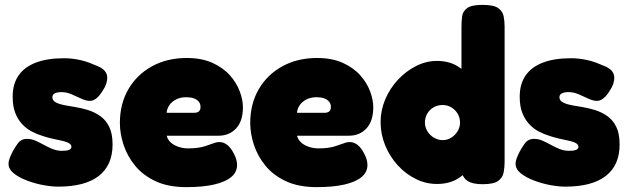

<svg xmlns="http://www.w3.org/2000/svg" viewBox="-20 -748 2578 788"><path d="M219 18Q191 18 156.5 11.5Q122 5 89.5 -7.5Q57 -20 36 -37Q15 -54 15 -76Q15 -86 19.5 -98.5Q24 -111 32 -126Q40 -141 52 -158Q59 -168 68.5 -173Q78 -178 91 -178Q109 -178 126 -170.5Q143 -163 160 -153.5Q177 -144 195.5 -136.5Q214 -129 235 -129Q254 -129 263.5 -133Q273 -137 273 -145Q273 -153 266.5 -158Q260 -163 248.5 -166.5Q237 -170 222 -173Q207 -176 190 -180Q173 -184 155 -190Q132 -197 110 -208.5Q88 -220 70.5 -239Q53 -258 42.5 -285Q32 -312 32 -351Q32 -403 56 -438Q80 -473 127 -491Q174 -509 243 -509Q260 -509 277 -507Q294 -505 311.5 -501Q329 -497 346.5 -490.5Q364 -484 382 -476Q419 -460 420 -431.5Q421 -403 399 -372Q387 -353 374.5 -343.5Q362 -334 349 -334Q333 -334 314 -343Q295 -352 274 -361Q253 -370 232 -370Q220 -370 211.5 -367.5Q203 -365 199 -360.5Q195 -356 195 -350Q195 -339 202.5 -332.5Q210 -326 222.5 -322Q235 -318 251.5 -315Q268 -312 287 -309Q313 -305 340.5 -296.5Q368 -288 391 -272Q414 -256 428 -228Q442 -200 442 -155Q442 -70 385.5 -26Q329 18 219 18Z M745 20Q670 20 618 -4.5Q566 -29 534 -68.5Q502 -108 487 -154Q472 -200 472 -243Q472 -322 507 -382Q542 -442 604 -476Q666 -510 746 -510Q808 -510 852 -490Q896 -470 923.5 -439Q951 -408 964 -373Q977 -338 977 -308Q977 -251 949 -221Q921 -191 877 -191H664Q668 -175 680.5 -163.5Q693 -152 712 -145.5Q731 -139 753 -139Q775 -139 792 -141.5Q809 -144 821.5 -148Q834 -152 844.5 -156Q855 -160 863.5 -162.5Q872 -165 880 -165Q898 -165 913 -153Q928 -141 940 -117Q947 -104 950 -92.5Q953 -81 953 -71Q953 -41 928.5 -21Q904 -1 858 9.5Q812 20 745 20ZM664 -285H776Q790 -285 796.5 -291Q803 -297 803 -309Q803 -322 795.5 -331Q788 -340 775 -344.5Q762 -349 744 -349Q720 -349 702 -339.5Q684 -330 674.5 -315.5Q665 -301 664 -285Z M1280 20Q1205 20 1153 -4.5Q1101 -29 1069 -68.5Q1037 -108 1022 -154Q1007 -200 1007 -243Q1007 -322 1042 -382Q1077 -442 1139 -476Q1201 -510 1281 -510Q1343 -510 1387 -490Q1431 -470 1458.5 -439Q1486 -408 1499 -373Q1512 -338 1512 -308Q1512 -251 1484 -221Q1456 -191 1412 -191H1199Q1203 -175 1215.5 -163.5Q1228 -152 1247 -145.5Q1266 -139 1288 -139Q1310 -139 1327 -141.5Q1344 -144 1356.5 -148Q1369 -152 1379.5 -156Q1390 -160 1398.5 -162.5Q1407 -165 1415 -165Q1433 -165 1448 -153Q1463 -141 1475 -117Q1482 -104 1485 -92.5Q1488 -81 1488 -71Q1488 -41 1463.5 -21Q1439 -1 1393 9.5Q1347 20 1280 20ZM1199 -285H1311Q1325 -285 1331.5 -291Q1338 -297 1338 -309Q1338 -322 1330.5 -331Q1323 -340 1310 -344.5Q1297 -349 1279 -349Q1255 -349 1237 -339.5Q1219 -330 1209.5 -315.5Q1200 -301 1199 -285Z M1773 7Q1728 7 1686.5 -13.5Q1645 -34 1612.5 -69.5Q1580 -105 1561 -151Q1542 -197 1542 -247Q1542 -295 1561 -340Q1580 -385 1613 -420.5Q1646 -456 1687.5 -477Q1729 -498 1773 -498Q1821 -498 1856 -477.5Q1891 -457 1914 -422Q1937 -387 1948.5 -342Q1960 -297 1961 -249Q1962 -200 1951 -154.5Q1940 -109 1917 -72.5Q1894 -36 1858.5 -14.5Q1823 7 1773 7ZM1797 -173Q1816 -173 1832 -183Q1848 -193 1858 -209.5Q1868 -226 1868 -245Q1868 -265 1858.5 -281Q1849 -297 1833 -307Q1817 -317 1796 -317Q1776 -317 1759.5 -307.5Q1743 -298 1733.5 -281.5Q1724 -265 1724 -245Q1724 -226 1734 -209.5Q1744 -193 1761 -183Q1778 -173 1797 -173ZM1961 8Q1921 8 1901 -4Q1881 -16 1874 -42V-637Q1874 -659 1876.5 -680Q1879 -701 1897 -714.5Q1915 -728 1960 -728Q2006 -728 2024.5 -715Q2043 -702 2047 -681.5Q2051 -661 2051 -638V-83Q2051 -61 2047 -40Q2043 -19 2024.5 -5.5Q2006 8 1961 8Z M2300 18Q2272 18 2237.5 11.5Q2203 5 2170.5 -7.5Q2138 -20 2117 -37Q2096 -54 2096 -76Q2096 -86 2100.5 -98.5Q2105 -111 2113 -126Q2121 -141 2133 -158Q2140 -168 2149.5 -173Q2159 -178 2172 -178Q2190 -178 2207 -170.5Q2224 -163 2241 -153.5Q2258 -144 2276.5 -136.5Q2295 -129 2316 -129Q2335 -129 2344.5 -133Q2354 -137 2354 -145Q2354 -153 2347.5 -158Q2341 -163 2329.5 -166.5Q2318 -170 2303 -173Q2288 -176 2271 -180Q2254 -184 2236 -190Q2213 -197 2191 -208.5Q2169 -220 2151.5 -239Q2134 -258 2123.5 -285Q2113 -312 2113 -351Q2113 -403 2137 -438Q2161 -473 2208 -491Q2255 -509 2324 -509Q2341 -509 2358 -507Q2375 -505 2392.5 -501Q2410 -497 2427.5 -490.5Q2445 -484 2463 -476Q2500 -460 2501 -431.5Q2502 -403 2480 -372Q2468 -353 2455.5 -343.5Q2443 -334 2430 -334Q2414 -334 2395 -343Q2376 -352 2355 -361Q2334 -370 2313 -370Q2301 -370 2292.5 -367.5Q2284 -365 2280 -360.5Q2276 -356 2276 -350Q2276 -339 2283.5 -332.5Q2291 -326 2303.5 -322Q2316 -318 2332.5 -315Q2349 -312 2368 -309Q2394 -305 2421.5 -296.5Q2449 -288 2472 -272Q2495 -256 2509 -228Q2523 -200 2523 -155Q2523 -70 2466.5 -26Q2410 18 2300 18Z"/></svg>

Font: Fredoka Light
Style: Regular
Weight: 300
Designer: Ben Nathan
Foundry: Milena B. Brandão, Ben Nathan
Version: Version 2.001